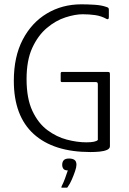

<svg xmlns="http://www.w3.org/2000/svg" viewBox="-20 -698 595 889"><path d="M489 -21Q489 -10 475.5 -4Q462 2 441.5 4Q421 6 399 6Q228 6 136 -77.5Q44 -161 44 -324Q44 -435 85 -514Q126 -593 197 -635.5Q268 -678 357 -678Q384 -678 417 -676Q450 -674 472 -666Q479 -664 481.5 -661.5Q484 -659 484 -653V-620Q484 -612 481.5 -610Q479 -608 474 -610Q449 -624 421 -628Q393 -632 363 -632Q328 -632 283 -617.5Q238 -603 197 -568.5Q156 -534 129.5 -476.5Q103 -419 103 -332Q103 -242 130 -184.5Q157 -127 199.5 -95.5Q242 -64 289.5 -51.5Q337 -39 380 -39Q423 -39 433 -50V-307Q433 -314 430.5 -316Q428 -318 423 -318H267Q264 -318 262.5 -319.5Q261 -321 261 -324V-358Q261 -361 262.5 -363Q264 -365 267 -365H478Q486 -365 487.5 -362.5Q489 -360 489 -353ZM334 65Q334 76 327.5 95Q321 114 312.5 133.5Q304 153 294 167Q292 171 290 171Q286 171 278 171Q270 171 265 171Q264 170 264 169Q264 168 266 163Q273 150 281 128.5Q289 107 294 91Q279 91 273.5 83.5Q268 76 268 65Q268 52 275 44Q282 36 300 36Q316 36 325 42.5Q334 49 334 65Z"/></svg>

Font: Glory Thin Light
Style: Regular
Weight: 300
Version: Version 1.011